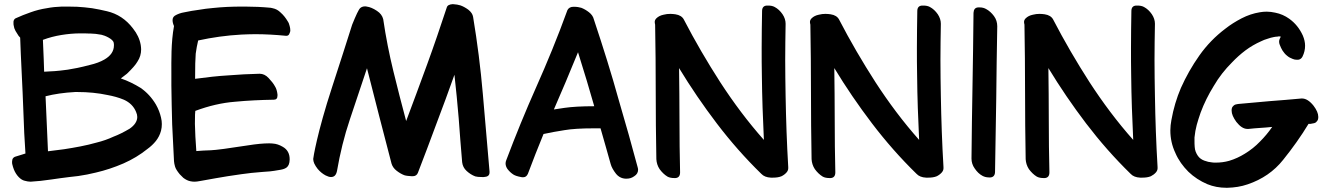

<svg xmlns="http://www.w3.org/2000/svg" viewBox="-20 -851 6398 924"><path d="M97.7 18.6C108.4 21.5 118.2 23.4 127 23.4C129.9 23.4 132.8 23.4 174.8 19.5C199.2 16.6 216.8 13.7 227.5 12.7C238.3 10.7 252 8.8 268.6 6.8C298.8 2.9 328.1 -1 356.4 -3.9C384.8 -7.8 413.1 -13.7 441.4 -20.5C487.3 -31.2 531.2 -45.9 574.2 -64.5C616.2 -83 655.3 -106.4 690.4 -134.8C705.1 -145.5 718.8 -158.2 730.5 -172.9C741.2 -186.5 750 -203.1 754.9 -221.7C757.8 -232.4 758.8 -243.2 758.8 -253.9C758.8 -263.7 757.8 -274.4 754.9 -285.2C750 -306.6 742.2 -327.1 730.5 -347.7C710.9 -380.9 686.5 -407.2 657.2 -427.7C627 -446.3 595.7 -461.9 561.5 -473.6L590.8 -496.1C615.2 -519.5 632.8 -539.1 641.6 -554.7C653.3 -572.3 659.2 -591.8 659.2 -613.3C659.2 -620.1 658.2 -627.9 657.2 -634.8C652.3 -663.1 639.6 -689.5 620.1 -713.9C586.9 -757.8 544.9 -785.2 495.1 -796.9C470.7 -802.7 447.3 -807.6 422.9 -811.5C398.4 -814.5 375 -817.4 351.6 -818.4C327.1 -819.3 301.8 -819.3 277.3 -819.3C252.9 -818.4 229.5 -816.4 205.1 -811.5C178.7 -807.6 152.3 -800.8 127.9 -792C102.5 -783.2 78.1 -773.4 54.7 -762.7C49.8 -759.8 45.9 -754.9 44.9 -747.1V-740.2C44.9 -735.4 44.9 -731.4 45.9 -728.5C46.9 -719.7 49.8 -710.9 54.7 -702.1C59.6 -693.4 64.5 -685.5 69.3 -678.7L77.1 -669.9C78.1 -644.5 79.1 -618.2 80.1 -591.8C84 -499 86.9 -436.5 88.9 -404.3C89.8 -372.1 91.8 -332 93.8 -282.2L96.7 -209L102.5 -112.3L81.1 -105.5C67.4 -101.6 58.6 -98.6 55.7 -97.7C50.8 -96.7 40 -91.8 39.1 -80.1C38.1 -76.2 38.1 -73.2 38.1 -70.3C38.1 -67.4 38.1 -63.5 39.1 -60.5C41 -51.8 43.9 -43 46.9 -35.2C58.6 -5.9 80.1 14.6 97.7 18.6ZM210.9 -123 205.1 -254.9C203.1 -298.8 201.2 -343.8 199.2 -387.7C241.2 -398.4 288.1 -405.3 341.8 -408.2H351.6C404.3 -408.2 453.1 -403.3 498 -393.6C524.4 -388.7 550.8 -381.8 576.2 -371.1C604.5 -358.4 624 -338.9 634.8 -312.5C638.7 -303.7 640.6 -295.9 640.6 -288.1C640.6 -267.6 627.9 -248 603.5 -231.4C575.2 -214.8 549.8 -202.1 526.4 -193.4C501 -181.6 473.6 -171.9 445.3 -165C394.5 -150.4 338.9 -140.6 288.1 -132.8C262.7 -129.9 237.3 -126 210.9 -123ZM192.4 -505.9C191.4 -529.3 191.4 -549.8 190.4 -566.4C188.5 -604.5 187.5 -635.7 186.5 -659.2C214.8 -669.9 245.1 -677.7 275.4 -682.6C305.7 -687.5 335.9 -690.4 368.2 -690.4C382.8 -690.4 396.5 -690.4 411.1 -689.5H417C430.7 -689.5 448.2 -687.5 468.8 -683.6C483.4 -680.7 525.4 -663.1 527.3 -644.5C528.3 -640.6 528.3 -636.7 528.3 -632.8C528.3 -604.5 512.7 -582 482.4 -564.5C463.9 -553.7 440.4 -544.9 411.1 -538.1C322.3 -514.6 275.4 -511.7 244.1 -508.8C227.5 -507.8 210 -506.8 192.4 -505.9Z M897.5 21.5C903.3 22.5 909.2 23.4 916 23.4C931.6 23.4 948.2 18.6 1017.6 6.8C1053.7 0 1094.7 -5.9 1141.6 -12.7C1172.9 -17.6 1206.1 -20.5 1241.2 -23.4C1266.6 -24.4 1293 -27.3 1319.3 -32.2C1353.5 -37.1 1373 -43.9 1374 -83V-85C1374 -111.3 1363.3 -131.8 1340.8 -144.5C1324.2 -154.3 1308.6 -159.2 1293 -160.2C1287.1 -161.1 1280.3 -161.1 1273.4 -161.1C1249 -161.1 1214.8 -158.2 1172.9 -151.4C1079.1 -136.7 1019.5 -128.9 995.1 -127.9C969.7 -127 946.3 -126 924.8 -124C920.9 -172.9 918.9 -216.8 918 -254.9C918 -293 918.9 -314.5 919.9 -317.4C985.4 -341.8 1048.8 -356.4 1110.4 -361.3C1171.9 -367.2 1234.4 -370.1 1295.9 -371.1H1297.9C1309.6 -371.1 1315.4 -377.9 1315.4 -390.6V-396.5C1313.5 -413.1 1309.6 -425.8 1302.7 -436.5C1295.9 -449.2 1285.2 -461.9 1272.5 -475.6C1259.8 -489.3 1245.1 -496.1 1229.5 -496.1C1178.7 -495.1 1128.9 -492.2 1079.1 -488.3C1029.3 -485.4 976.6 -479.5 918.9 -471.7C918.9 -530.3 919.9 -570.3 921.9 -592.8C924.8 -614.3 928.7 -635.7 933.6 -656.2C1001 -670.9 1070.3 -680.7 1141.6 -684.6C1164.1 -685.5 1185.5 -686.5 1208 -686.5C1256.8 -686.5 1306.6 -683.6 1356.4 -678.7H1358.4C1363.3 -678.7 1368.2 -680.7 1371.1 -685.5C1374 -691.4 1376 -696.3 1377 -701.2V-706.1C1377 -711.9 1376 -718.8 1374 -725.6C1372.1 -734.4 1369.1 -742.2 1364.3 -749C1355.5 -763.7 1344.7 -778.3 1330.1 -791C1319.3 -801.8 1306.6 -808.6 1292 -811.5C1289.1 -812.5 1286.1 -812.5 1283.2 -813.5C1242.2 -817.4 1201.2 -819.3 1161.1 -819.3H1143.6C1096.7 -819.3 1050.8 -817.4 1004.9 -812.5C981.4 -810.5 959 -807.6 936.5 -803.7C914.1 -800.8 890.6 -796.9 868.2 -792C849.6 -789.1 834 -783.2 821.3 -775.4C814.5 -770.5 810.5 -763.7 810.5 -753.9C810.5 -746.1 812.5 -736.3 817.4 -725.6C802.7 -646.5 804.7 -557.6 804.7 -498V-439.5C805.7 -377 806.6 -314.5 808.6 -252C811.5 -189.5 814.5 -130.9 817.4 -75.2C818.4 -67.4 819.3 -58.6 822.3 -49.8C825.2 -39.1 833 -27.3 844.7 -12.7L862.3 4.9C874 13.7 885.7 19.5 897.5 21.5Z M1508.8 -38.1C1519.5 -25.4 1532.2 -14.6 1546.9 -6.8C1556.6 -2 1565.4 1 1573.2 1C1577.1 1 1581.1 0 1584 -1C1588.9 -2.9 1591.8 -5.9 1594.7 -9.8C1597.7 -14.6 1600.6 -20.5 1601.6 -27.3C1616.2 -112.3 1636.7 -196.3 1664.1 -277.3C1691.4 -359.4 1718.8 -441.4 1746.1 -522.5C1765.6 -445.3 1785.2 -369.1 1804.7 -293C1825.2 -215.8 1844.7 -139.6 1864.3 -63.5C1868.2 -50.8 1876 -39.1 1888.7 -29.3C1901.4 -19.5 1913.1 -12.7 1925.8 -7.8C1934.6 -4.9 1946.3 -3.9 1961.9 -2.9H1965.8C1978.5 -2.9 1987.3 -8.8 1991.2 -19.5C2021.5 -97.7 2050.8 -175.8 2080.1 -254.9C2110.4 -334 2138.7 -412.1 2167 -491.2C2174.8 -421.9 2181.6 -351.6 2187.5 -281.2C2192.4 -210.9 2198.2 -140.6 2204.1 -70.3C2206.1 -53.7 2212.9 -40 2225.6 -28.3C2238.3 -16.6 2252 -7.8 2267.6 -2C2274.4 0 2285.2 1 2299.8 1H2308.6C2327.1 0 2335.9 -6.8 2335.9 -21.5V-25.4C2325.2 -149.4 2314.5 -274.4 2303.7 -398.4C2293 -522.5 2277.3 -646.5 2256.8 -769.5C2254.9 -782.2 2247.1 -793.9 2233.4 -804.7C2219.7 -814.5 2207 -821.3 2195.3 -825.2C2186.5 -828.1 2174.8 -830.1 2159.2 -831.1C2142.6 -830.1 2132.8 -825.2 2129.9 -814.5C2099.6 -722.7 2068.4 -630.9 2035.2 -540C2002 -449.2 1968.8 -359.4 1934.6 -268.6C1913.1 -348.6 1892.6 -428.7 1873 -508.8C1853.5 -588.9 1836.9 -671.9 1824.2 -758.8C1820.3 -774.4 1810.5 -788.1 1793.9 -798.8C1776.4 -810.5 1759.8 -817.4 1745.1 -819.3C1742.2 -820.3 1739.3 -820.3 1736.3 -820.3C1727.5 -820.3 1719.7 -817.4 1713.9 -812.5C1706.1 -805.7 1693.4 -778.3 1674.8 -732.4C1647.5 -645.5 1615.2 -545.9 1579.1 -434.6C1504.9 -208 1487.3 -89.8 1487.3 -85.9C1487.3 -79.1 1489.3 -71.3 1492.2 -64.5C1496.1 -55.7 1502 -46.9 1508.8 -38.1Z M2421.9 -38.1C2430.7 -26.4 2440.4 -17.6 2451.2 -10.7C2459 -5.9 2470.7 -2 2487.3 1C2490.2 2 2493.2 2 2496.1 2H2498C2508.8 2 2515.6 -3.9 2520.5 -14.6C2544.9 -79.1 2569.3 -142.6 2595.7 -206.1C2628.9 -212.9 2662.1 -219.7 2696.3 -224.6C2730.5 -230.5 2777.3 -233.4 2836.9 -233.4H2870.1C2888.7 -169.9 2904.3 -112.3 2918.9 -61.5C2922.9 -46.9 2931.6 -31.2 2945.3 -13.7C2965.8 10.7 2991.2 8.8 2996.1 8.8C3009.8 8.8 3021.5 4.9 3032.2 -2.9C3044.9 -10.7 3050.8 -21.5 3050.8 -34.2C3050.8 -38.1 3049.8 -42 3048.8 -45.9C3022.5 -144.5 2992.2 -252.9 2957 -372.1C2923.8 -492.2 2883.8 -620.1 2837.9 -757.8C2835 -770.5 2827.1 -782.2 2814.5 -792C2801.8 -801.8 2790 -808.6 2777.3 -813.5C2767.6 -816.4 2755.9 -818.4 2741.2 -818.4H2740.2C2726.6 -818.4 2716.8 -813.5 2710.9 -802.7C2663.1 -670.9 2612.3 -547.9 2560.5 -431.6C2508.8 -315.4 2460.9 -198.2 2416 -79.1C2414.1 -74.2 2413.1 -69.3 2413.1 -64.5C2413.1 -55.7 2416 -46.9 2421.9 -38.1ZM2645.5 -324.2C2682.6 -409.2 2721.7 -501 2761.7 -599.6C2792 -502.9 2818.4 -416 2839.8 -339.8C2779.3 -339.8 2731.4 -336.9 2697.3 -332C2680.7 -329.1 2663.1 -327.1 2645.5 -324.2Z M3154.3 -37.1C3165 -22.5 3177.7 -9.8 3192.4 -1C3201.2 3.9 3212.9 5.9 3225.6 5.9H3230.5C3245.1 4.9 3252.9 -3.9 3252.9 -21.5C3251 -104.5 3250 -188.5 3250 -272.5C3250 -356.4 3249 -440.4 3248 -523.4C3303.7 -431.6 3364.3 -342.8 3429.7 -256.8C3495.1 -170.9 3566.4 -89.8 3643.6 -14.6C3654.3 -2.9 3669.9 2.9 3689.5 3.9H3700.2C3715.8 3.9 3729.5 2 3741.2 -2.9C3751 -7.8 3758.8 -13.7 3765.6 -21.5C3770.5 -27.3 3773.4 -34.2 3773.4 -41V-46.9C3766.6 -161.1 3762.7 -275.4 3760.7 -389.6C3759.8 -447.3 3758.8 -503.9 3758.8 -561.5C3758.8 -619.1 3759.8 -676.8 3760.7 -734.4V-737.3C3760.7 -752 3755.9 -767.6 3746.1 -782.2C3735.4 -797.9 3722.7 -809.6 3708 -817.4C3699.2 -822.3 3688.5 -824.2 3676.8 -824.2H3669.9C3655.3 -823.2 3647.5 -814.5 3647.5 -797.9C3646.5 -738.3 3645.5 -679.7 3645.5 -620.1C3645.5 -576.2 3645.5 -531.2 3646.5 -487.3C3647.5 -383.8 3651.4 -280.3 3656.2 -177.7C3579.1 -264.6 3509.8 -357.4 3446.3 -455.1C3382.8 -553.7 3324.2 -654.3 3270.5 -757.8C3263.7 -770.5 3250 -779.3 3230.5 -782.2C3222.7 -783.2 3214.8 -784.2 3206.1 -784.2C3195.3 -784.2 3184.6 -783.2 3173.8 -780.3C3159.2 -777.3 3147.5 -771.5 3138.7 -762.7C3133.8 -757.8 3130.9 -752 3130.9 -745.1C3130.9 -741.2 3131.8 -737.3 3132.8 -732.4C3134.8 -624 3135.7 -516.6 3135.7 -408.2C3135.7 -300.8 3136.7 -193.4 3138.7 -85C3139.6 -68.4 3144.5 -51.8 3154.3 -37.1Z M3901.4 -37.1C3912.1 -22.5 3924.8 -9.8 3939.5 -1C3948.2 3.9 3960 5.9 3972.7 5.9H3977.5C3992.2 4.9 4000 -3.9 4000 -21.5C3998 -104.5 3997.1 -188.5 3997.1 -272.5C3997.1 -356.4 3996.1 -440.4 3995.1 -523.4C4050.8 -431.6 4111.3 -342.8 4176.8 -256.8C4242.2 -170.9 4313.5 -89.8 4390.6 -14.6C4401.4 -2.9 4417 2.9 4436.5 3.9H4447.3C4462.9 3.9 4476.6 2 4488.3 -2.9C4498 -7.8 4505.9 -13.7 4512.7 -21.5C4517.6 -27.3 4520.5 -34.2 4520.5 -41V-46.9C4513.7 -161.1 4509.8 -275.4 4507.8 -389.6C4506.8 -447.3 4505.9 -503.9 4505.9 -561.5C4505.9 -619.1 4506.8 -676.8 4507.8 -734.4V-737.3C4507.8 -752 4502.9 -767.6 4493.2 -782.2C4482.4 -797.9 4469.7 -809.6 4455.1 -817.4C4446.3 -822.3 4435.5 -824.2 4423.8 -824.2H4417C4402.3 -823.2 4394.5 -814.5 4394.5 -797.9C4393.6 -738.3 4392.6 -679.7 4392.6 -620.1C4392.6 -576.2 4392.6 -531.2 4393.6 -487.3C4394.5 -383.8 4398.4 -280.3 4403.3 -177.7C4326.2 -264.6 4256.8 -357.4 4193.4 -455.1C4129.9 -553.7 4071.3 -654.3 4017.6 -757.8C4010.7 -770.5 3997.1 -779.3 3977.5 -782.2C3969.7 -783.2 3961.9 -784.2 3953.1 -784.2C3942.4 -784.2 3931.6 -783.2 3920.9 -780.3C3906.2 -777.3 3894.5 -771.5 3885.7 -762.7C3880.9 -757.8 3877.9 -752 3877.9 -745.1C3877.9 -741.2 3878.9 -737.3 3879.9 -732.4C3881.8 -624 3882.8 -516.6 3882.8 -408.2C3882.8 -300.8 3883.8 -193.4 3885.7 -85C3886.7 -68.4 3891.6 -51.8 3901.4 -37.1Z M4670.9 -40C4681.6 -24.4 4693.4 -12.7 4708 -4.9C4716.8 0 4727.5 2.9 4740.2 2.9H4746.1C4760.7 2 4768.6 -7.8 4768.6 -24.4C4770.5 -140.6 4772.5 -257.8 4774.4 -375C4775.4 -491.2 4777.3 -608.4 4779.3 -724.6C4779.3 -742.2 4774.4 -758.8 4763.7 -773.4C4752.9 -788.1 4740.2 -799.8 4725.6 -807.6C4716.8 -812.5 4707 -815.4 4694.3 -815.4H4687.5C4672.9 -814.5 4666 -805.7 4665 -789.1C4664.1 -671.9 4662.1 -554.7 4660.2 -438.5C4658.2 -322.3 4656.2 -205.1 4655.3 -87.9C4655.3 -71.3 4660.2 -54.7 4670.9 -40Z M4931.6 -37.1C4942.4 -22.5 4955.1 -9.8 4969.7 -1C4978.5 3.9 4990.2 5.9 5002.9 5.9H5007.8C5022.5 4.9 5030.3 -3.9 5030.3 -21.5C5028.3 -104.5 5027.3 -188.5 5027.3 -272.5C5027.3 -356.4 5026.4 -440.4 5025.4 -523.4C5081.1 -431.6 5141.6 -342.8 5207 -256.8C5272.5 -170.9 5343.8 -89.8 5420.9 -14.6C5431.6 -2.9 5447.3 2.9 5466.8 3.9H5477.5C5493.2 3.9 5506.8 2 5518.6 -2.9C5528.3 -7.8 5536.1 -13.7 5543 -21.5C5547.9 -27.3 5550.8 -34.2 5550.8 -41V-46.9C5543.9 -161.1 5540 -275.4 5538.1 -389.6C5537.1 -447.3 5536.1 -503.9 5536.1 -561.5C5536.1 -619.1 5537.1 -676.8 5538.1 -734.4V-737.3C5538.1 -752 5533.2 -767.6 5523.4 -782.2C5512.7 -797.9 5500 -809.6 5485.4 -817.4C5476.6 -822.3 5465.8 -824.2 5454.1 -824.2H5447.3C5432.6 -823.2 5424.8 -814.5 5424.8 -797.9C5423.8 -738.3 5422.9 -679.7 5422.9 -620.1C5422.9 -576.2 5422.9 -531.2 5423.8 -487.3C5424.8 -383.8 5428.7 -280.3 5433.6 -177.7C5356.4 -264.6 5287.1 -357.4 5223.6 -455.1C5160.2 -553.7 5101.6 -654.3 5047.9 -757.8C5041 -770.5 5027.3 -779.3 5007.8 -782.2C5000 -783.2 4992.2 -784.2 4983.4 -784.2C4972.7 -784.2 4961.9 -783.2 4951.2 -780.3C4936.5 -777.3 4924.8 -771.5 4916 -762.7C4911.1 -757.8 4908.2 -752 4908.2 -745.1C4908.2 -741.2 4909.2 -737.3 4910.2 -732.4C4912.1 -624 4913.1 -516.6 4913.1 -408.2C4913.1 -300.8 4914.1 -193.4 4916 -85C4917 -68.4 4921.9 -51.8 4931.6 -37.1Z M5699.2 -24.4C5725.6 1 5755.9 20.5 5790 35.2C5818.4 46.9 5849.6 52.7 5881.8 52.7H5886.7C5920.9 51.8 5953.1 46.9 5984.4 36.1C6053.7 12.7 6111.3 -26.4 6155.3 -82C6200.2 -137.7 6241.2 -195.3 6277.3 -254.9H6284.2C6287.1 -254.9 6289.1 -254.9 6292 -255.9C6300.8 -256.8 6308.6 -258.8 6313.5 -262.7C6318.4 -267.6 6322.3 -272.5 6323.2 -278.3C6324.2 -281.2 6324.2 -285.2 6324.2 -289.1C6324.2 -304.7 6316.4 -322.3 6301.8 -341.8C6283.2 -365.2 6264.6 -377 6246.1 -377H6243.2C6192.4 -372.1 6141.6 -368.2 6090.8 -364.3L5938.5 -350.6C5929.7 -349.6 5922.9 -347.7 5918 -343.8C5913.1 -339.8 5909.2 -335 5908.2 -329.1C5907.2 -326.2 5907.2 -322.3 5907.2 -318.4C5907.2 -302.7 5915 -285.2 5929.7 -264.6C5947.3 -242.2 5964.8 -230.5 5983.4 -230.5H5988.3C6006.8 -232.4 6026.4 -234.4 6044.9 -235.4C6063.5 -236.3 6083 -238.3 6102.5 -240.2C6085 -214.8 6065.4 -191.4 6043.9 -169.9C6022.5 -147.5 5998 -127.9 5970.7 -111.3C5947.3 -96.7 5921.9 -85 5895.5 -77.1C5875 -71.3 5853.5 -68.4 5831.1 -68.4C5825.2 -68.4 5819.3 -68.4 5813.5 -69.3C5800.8 -70.3 5788.1 -73.2 5775.4 -78.1C5762.7 -83 5752.9 -89.8 5745.1 -100.6C5736.3 -113.3 5730.5 -127 5729.5 -143.6C5728.5 -154.3 5728.5 -164.1 5728.5 -174.8V-189.5C5730.5 -210.9 5734.4 -231.4 5739.3 -250C5744.1 -268.6 5751 -288.1 5757.8 -308.6C5774.4 -353.5 5795.9 -396.5 5821.3 -437.5C5845.7 -479.5 5875 -516.6 5909.2 -550.8C5928.7 -571.3 5950.2 -590.8 5973.6 -608.4C5997.1 -626 6022.5 -640.6 6048.8 -652.3C6058.6 -657.2 6068.4 -661.1 6079.1 -664.1C6089.8 -668 6100.6 -670.9 6111.3 -672.9C6116.2 -673.8 6122.1 -674.8 6127.9 -674.8C6130.9 -675.8 6132.8 -675.8 6135.7 -675.8C6138.7 -675.8 6140.6 -675.8 6143.6 -674.8C6143.6 -673.8 6142.6 -671.9 6141.6 -669.9C6140.6 -668 6139.6 -667 6139.6 -666C6136.7 -661.1 6135.7 -655.3 6135.7 -650.4C6135.7 -645.5 6136.7 -640.6 6138.7 -635.7C6142.6 -625 6147.5 -615.2 6152.3 -607.4C6158.2 -598.6 6165 -589.8 6173.8 -583C6181.6 -576.2 6190.4 -571.3 6201.2 -567.4C6208 -564.5 6213.9 -563.5 6220.7 -563.5H6227.5C6236.3 -564.5 6243.2 -569.3 6248 -578.1C6256.8 -595.7 6260.7 -613.3 6260.7 -630.9C6260.7 -647.5 6256.8 -663.1 6250 -679.7C6234.4 -713.9 6212.9 -740.2 6184.6 -760.7C6164.1 -775.4 6141.6 -785.2 6117.2 -790C6103.5 -793 6089.8 -794.9 6076.2 -794.9C6065.4 -794.9 6053.7 -793.9 6043 -792C6012.7 -787.1 5983.4 -777.3 5955.1 -762.7C5926.8 -748 5900.4 -731.4 5877 -712.9C5829.1 -676.8 5787.1 -633.8 5752 -584C5716.8 -534.2 5687.5 -482.4 5663.1 -427.7C5642.6 -379.9 5627 -328.1 5617.2 -272.5C5614.3 -255.9 5612.3 -240.2 5612.3 -223.6C5612.3 -185.5 5620.1 -149.4 5636.7 -114.3C5651.4 -80.1 5672.9 -50.8 5699.2 -24.4Z"/></svg>

Font: ChillSide Comic
Style: Regular
Weight: 400
Designer: Koroletov, Abay Emes
Version: Version 1.000